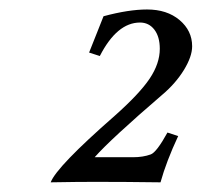

<svg xmlns="http://www.w3.org/2000/svg" viewBox="-20 -871 423 403"><path d="M178.7 -541H259.3Q280.3 -541 296.4 -546.9Q308.6 -551.3 331.5 -592.8L354 -585.4Q329.1 -532.2 316.9 -488.3Q244.6 -489.3 180.2 -489.3Q141.1 -489.3 86.4 -488.3Q98.6 -521 220.7 -627.9Q272.9 -674.3 294.2 -706.1Q315.4 -737.8 315.4 -768.6Q315.4 -793.9 304 -808.8Q292.5 -823.7 273.9 -823.7Q225.6 -823.7 189.5 -753.4L167 -760.7Q174.3 -779.3 184.6 -804.9Q194.8 -830.6 197.3 -836.9Q250 -851.1 288.6 -851.1Q330.6 -851.1 356.9 -828.9Q383.3 -806.6 383.3 -773.9Q383.3 -752.4 366 -724.1Q348.6 -695.8 320.3 -671.9Q212.4 -579.1 178.7 -541Z"/></svg>

Font: Flanker
Style: Bold Italic
Weight: 700
Italic angle: -12°
Designer: Flanker
Version: Version 2.000